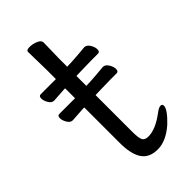

<svg xmlns="http://www.w3.org/2000/svg" viewBox="-210 -703 780 780"><g transform="rotate(-45 180.0 -313.5)"><path d="M113 -367V-424H108Q107 -424 47 -420H46Q33 -420 24 -435Q15 -450 15 -463.5Q15 -477 26 -477H113V-528L111 -635Q111 -645 129 -645Q147 -645 165 -637.5Q183 -630 183 -617L181 -528V-480L209 -481Q245 -483 285 -487H286Q299 -487 308.5 -472Q318 -457 318 -443Q318 -429 307 -429H268Q240 -429 220 -428L181 -427V-370L206 -371Q242 -373 282 -377H283Q296 -377 305.5 -362Q315 -347 315 -333Q315 -319 304 -319H265Q237 -319 217 -318L181 -317V-108Q181 -68 188 -57Q195 -46 214 -46Q256 -46 310 -87Q327 -100 337 -100Q347 -100 347 -90Q347 -69 302 -26Q252 18 204 18Q156 18 134.5 -14Q113 -46 113 -110V-314H105Q104 -314 44 -310H43Q30 -310 21 -325Q12 -340 12 -353.5Q12 -367 23 -367Z"/></g></svg>

Font: Fusion Kai T
Style: Regular
Weight: 400
Designer: Fontworks Inc.
Version: Version 24.134;May 13, 2024